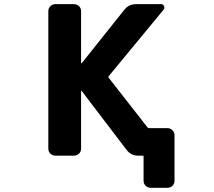

<svg xmlns="http://www.w3.org/2000/svg" viewBox="-20 -775 1040 933"><path d="M712.9 137.7Q698.2 137.7 688 127.9Q677.7 118.2 677.7 103.5V-13.7Q677.7 -18.6 673.8 -18.6H651.4Q617.2 -18.6 595.7 -45.9L377 -333Q376 -334 375 -333.5Q374 -333 374 -332V-52.7Q374 -38.1 363.8 -28.3Q353.5 -18.6 338.9 -18.6H249Q235.4 -18.6 225.1 -28.3Q214.8 -38.1 214.8 -52.7V-720.7Q214.8 -735.4 225.1 -745.1Q235.4 -754.9 249 -754.9H338.9Q353.5 -754.9 363.8 -745.1Q374 -735.4 374 -720.7V-468.8Q374 -467.8 375 -467.3Q376 -466.8 377 -467.8L585 -728.5Q606.4 -754.9 641.6 -754.9H762.7Q772.5 -754.9 776.9 -745.6Q781.2 -736.3 775.4 -728.5L507.8 -404.3Q504.9 -401.4 507.8 -397.5L697.3 -155.3Q700.2 -152.3 704.1 -152.3H793.9Q807.6 -152.3 817.9 -142.1Q828.1 -131.8 828.1 -117.2V103.5Q828.1 118.2 817.9 127.9Q807.6 137.7 793.9 137.7Z"/></svg>

Font: Rounded-L Mgen+ 1mn bold
Style: Bold
Weight: 700
Designer: [Source Han Sans]
Ryoko NISHIZUKA  (kana & ideographs); Paul D. Hunt (Latin, Greek & Cyrillic); Wenlong ZHANG  (bopomofo
Version: Version 1.059.20150602